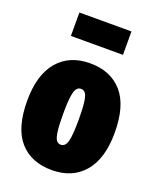

<svg xmlns="http://www.w3.org/2000/svg" viewBox="-147 -864 794 971"><g transform="rotate(20 250.0 -378.5)"><path d="M390.1 -650.9H109.9V-776.9H390.1ZM485.8 -266.1Q485.8 -127 423.3 -53.5Q360.8 20 250 20Q138.7 20 76.4 -51Q14.2 -122.1 14.2 -268.1Q14.2 -407.2 76.7 -480.7Q139.2 -554.2 250 -554.2Q360.8 -554.2 423.3 -482.9Q485.8 -411.6 485.8 -266.1ZM250 -417Q226.6 -417 217.3 -384.8Q208 -352.5 208 -268.1Q208 -208 212.2 -175Q216.3 -142.1 225.1 -129.2Q233.9 -116.2 250 -116.2Q273.4 -116.2 282.7 -148.4Q292 -180.7 292 -266.1Q292 -325.7 287.8 -358.4Q283.7 -391.1 274.9 -404.1Q266.1 -417 250 -417Z"/></g></svg>

Font: Fira Sans Compressed Heavy
Style: Regular
Weight: 900
Width: 1
Designer: Carrois Corporate & Edenspiekermann AG
Foundry: Carrois Corporate GbR & Edenspiekermann AG
Version: Version 4.203;PS 004.203;hotconv 1.0.88;makeotf.lib2.5.64775